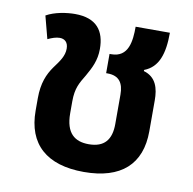

<svg xmlns="http://www.w3.org/2000/svg" viewBox="-66 -590 671 668"><g transform="rotate(10 270.0 -256.0)"><path d="M272 12C403 12 472 -50 472 -167V-276C472 -318 462 -357 417 -370V-374C467 -393 483 -443 483 -517H362C362 -466 356 -408 295 -408H289V-340H294C335 -340 351 -316 351 -275V-171C351 -116 327 -86 272 -86C223 -86 190 -110 190 -181V-223C190 -270 203 -290 221 -320C238 -350 253 -378 253 -419C253 -482 224 -524 147 -524C118 -524 76 -518 46 -501L67 -421C82 -428 96 -433 109 -433C126 -433 139 -423 139 -400C139 -374 124 -354 104 -327C85 -300 70 -267 70 -213V-169C70 -51 140 12 272 12Z"/></g></svg>

Font: Noto Sans Thai UI SemCond SemBd
Style: Regular
Weight: 600
Width: 4
Designer: Monotype Design Team
Foundry: Monotype Imaging Inc.
Version: Version 2.000